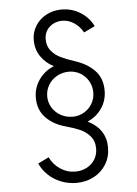

<svg xmlns="http://www.w3.org/2000/svg" viewBox="-58 -773 678 948"><g transform="rotate(-5 281.0 -298.5)"><path d="M102.5 20 156.2 -6.3Q173.3 30.3 207.3 53Q241.2 75.7 281.7 75.7Q313 75.7 338.6 62.3Q364.3 48.8 378.9 24.9Q393.6 1 393.6 -28.3Q393.6 -65.9 372.8 -90.1Q352.1 -114.3 323 -127Q293.9 -139.6 252.4 -150.9Q192.9 -167 155.8 -205.6Q118.7 -244.1 118.7 -305.2Q118.7 -338.9 132.3 -368.4Q146 -397.9 169.4 -419.7Q192.9 -441.4 221.2 -452.1Q181.2 -472.2 157.2 -507.6Q133.3 -543 133.3 -588.9Q133.3 -627.4 153.1 -659.2Q172.9 -690.9 207 -709.2Q241.2 -727.5 282.7 -727.5Q335 -727.5 377.2 -700.4Q419.4 -673.3 439 -631.3L384.3 -605Q368.2 -634.8 340.6 -653.3Q313 -671.9 281.2 -671.9Q257.3 -671.9 236.8 -661.4Q216.3 -650.9 204.3 -631.8Q192.4 -612.8 192.4 -587.9Q192.4 -554.2 210.4 -531.5Q228.5 -508.8 256.6 -494.9Q284.7 -481 325.7 -467.8Q386.2 -448.7 423.3 -410.4Q460.4 -372.1 460.4 -311Q460.4 -261.2 434.1 -222.7Q407.7 -184.1 363.3 -165Q452.6 -120.6 452.6 -29.3Q452.6 18.1 429.9 54.7Q407.2 91.3 368.4 111.6Q329.6 131.8 282.7 131.8Q241.2 131.8 204.8 116.9Q168.5 102.1 142.3 76.7Q116.2 51.3 102.5 20ZM403.8 -306.2Q403.8 -336.9 388.9 -362.8Q374 -388.7 348.4 -403.6Q322.8 -418.5 292.5 -418.5Q260.3 -418.5 233.4 -403.6Q206.5 -388.7 190.9 -362.8Q175.3 -336.9 175.3 -306.2Q175.3 -275.9 190.9 -250.5Q206.5 -225.1 233.4 -210.2Q260.3 -195.3 292.5 -195.3Q322.8 -195.3 348.4 -210.2Q374 -225.1 388.9 -250.5Q403.8 -275.9 403.8 -306.2Z"/></g></svg>

Font: Reddit Mono Light
Style: Regular
Weight: 300
Monospace: yes
Designer: Stephen Hutchings
Foundry: Reddit
Version: Version 1.011